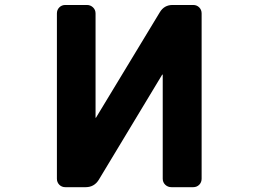

<svg xmlns="http://www.w3.org/2000/svg" viewBox="-20 -776 1040 776"><path d="M672.9 -19.5Q658.2 -19.5 647.9 -29.3Q637.7 -39.1 637.7 -53.7V-473.6Q637.7 -474.6 636.7 -474.6Q635.7 -474.6 635.7 -474.6L378.9 -48.8Q360.4 -19.5 326.2 -19.5H244.1Q229.5 -19.5 219.7 -29.3Q210 -39.1 210 -53.7V-721.7Q210 -736.3 219.7 -746.1Q229.5 -755.9 244.1 -755.9H331.1Q345.7 -755.9 356 -746.1Q366.2 -736.3 366.2 -721.7V-300.8Q366.2 -299.8 367.2 -299.8Q368.2 -299.8 368.2 -300.8L626 -726.6Q643.6 -755.9 677.7 -755.9H760.7Q775.4 -755.9 785.2 -746.1Q794.9 -736.3 794.9 -721.7V-53.7Q794.9 -39.1 785.2 -29.3Q775.4 -19.5 760.7 -19.5Z"/></svg>

Font: Rounded-L Mgen+ 1m bold
Style: Bold
Weight: 700
Designer: [Source Han Sans]
Ryoko NISHIZUKA  (kana & ideographs); Paul D. Hunt (Latin, Greek & Cyrillic); Wenlong ZHANG  (bopomofo
Version: Version 1.059.20150602